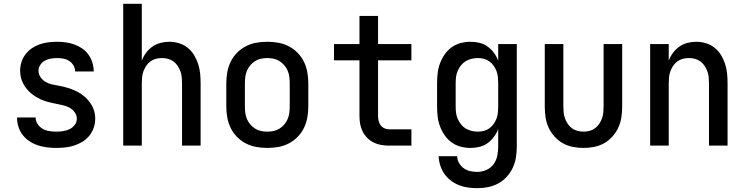

<svg xmlns="http://www.w3.org/2000/svg" viewBox="-20 -760 3890 1002"><path d="M273 12Q249 12 225 9Q201 6 178 -1.5Q155 -9 134.5 -22.5Q114 -36 99 -55Q84 -74 76.5 -97.5Q69 -121 69 -145V-147H166V-146Q166 -128 176.5 -112.5Q187 -97 202.5 -88Q218 -79 236.5 -76Q255 -73 273 -73Q290 -73 308 -75.5Q326 -78 342 -85.5Q358 -93 369.5 -107.5Q381 -122 381 -140Q381 -158 370.5 -173Q360 -188 344.5 -197Q329 -206 311.5 -210Q294 -214 277 -217.5Q260 -221 242.5 -225Q225 -229 208.5 -235Q192 -241 176.5 -249.5Q161 -258 147 -269Q133 -280 121.5 -293.5Q110 -307 101.5 -323Q93 -339 89 -356Q85 -373 85 -391Q85 -414 92 -436Q99 -458 113 -476.5Q127 -495 146 -508Q165 -521 186.5 -528.5Q208 -536 231 -539Q254 -542 277 -542Q300 -542 323 -539Q346 -536 368 -528Q390 -520 409 -507Q428 -494 441.5 -475Q455 -456 462 -434Q469 -412 469 -388V-387H372Q372 -404 363.5 -418.5Q355 -433 341 -442Q327 -451 310.5 -454Q294 -457 277 -457Q261 -457 244.5 -454Q228 -451 214 -443.5Q200 -436 190.5 -421.5Q181 -407 181 -391Q181 -373 191.5 -357.5Q202 -342 217 -333Q232 -324 249.5 -320Q267 -316 284.5 -313Q302 -310 319 -305.5Q336 -301 352.5 -295Q369 -289 385 -280.5Q401 -272 415 -261Q429 -250 440.5 -236.5Q452 -223 460.5 -207.5Q469 -192 473 -174.5Q477 -157 477 -140Q477 -116 469 -93Q461 -70 446 -51.5Q431 -33 410.5 -20.5Q390 -8 367 -0.5Q344 7 320.5 9.5Q297 12 273 12Z M623 0V-740H720V-443Q728 -465 742 -484Q756 -503 775 -516.5Q794 -530 817 -536Q840 -542 864 -542Q889 -542 914 -534.5Q939 -527 959 -511Q979 -495 992.5 -473Q1006 -451 1014 -426.5Q1022 -402 1024.5 -376.5Q1027 -351 1027 -325V0H930V-325Q930 -341 928.5 -357Q927 -373 921.5 -388Q916 -403 907 -416.5Q898 -430 885 -439.5Q872 -449 856.5 -453Q841 -457 825 -457Q809 -457 793.5 -453Q778 -449 765 -439.5Q752 -430 743 -416.5Q734 -403 728.5 -388Q723 -373 721.5 -357Q720 -341 720 -325V0Z M1375 12Q1346 12 1317.5 7Q1289 2 1263 -11.5Q1237 -25 1216.5 -46Q1196 -67 1183.5 -93Q1171 -119 1166 -147.5Q1161 -176 1161 -205V-325Q1161 -354 1166 -382.5Q1171 -411 1183.5 -437Q1196 -463 1216.5 -484Q1237 -505 1263 -518.5Q1289 -532 1317.5 -537Q1346 -542 1375 -542Q1404 -542 1432.5 -537Q1461 -532 1487 -518.5Q1513 -505 1533.5 -484Q1554 -463 1566.5 -437Q1579 -411 1584 -382.5Q1589 -354 1589 -325V-205Q1589 -176 1584 -147.5Q1579 -119 1566.5 -93Q1554 -67 1533.5 -46Q1513 -25 1487 -11.5Q1461 2 1432.5 7Q1404 12 1375 12ZM1375 -73Q1392 -73 1408.5 -76.5Q1425 -80 1439 -89Q1453 -98 1464 -111Q1475 -124 1481.5 -139.5Q1488 -155 1490 -171.5Q1492 -188 1492 -205V-325Q1492 -342 1490 -358.5Q1488 -375 1481.5 -390.5Q1475 -406 1464 -419Q1453 -432 1439 -441Q1425 -450 1408.5 -453.5Q1392 -457 1375 -457Q1358 -457 1341.5 -453.5Q1325 -450 1311 -441Q1297 -432 1286 -419Q1275 -406 1268.5 -390.5Q1262 -375 1260 -358.5Q1258 -342 1258 -325V-205Q1258 -188 1260 -171.5Q1262 -155 1268.5 -139.5Q1275 -124 1286 -111Q1297 -98 1311 -89Q1325 -80 1341.5 -76.5Q1358 -73 1375 -73Z M2127 0H2011Q1990 0 1969.5 -3.5Q1949 -7 1930.5 -16Q1912 -25 1897 -40Q1882 -55 1872.5 -74Q1863 -93 1859.5 -113.5Q1856 -134 1856 -155V-445H1723V-530H1856V-677H1953V-530H2127V-445H1953V-155Q1953 -142 1956 -129Q1959 -116 1966.5 -106Q1974 -96 1986 -90.5Q1998 -85 2011 -85H2127Z M2471 222Q2446 222 2421.5 218.5Q2397 215 2374.5 206Q2352 197 2332.5 182Q2313 167 2299 147Q2285 127 2277.5 103Q2270 79 2269 55H2366Q2366 74 2375.5 90.5Q2385 107 2400 118Q2415 129 2433.5 133Q2452 137 2471 137Q2495 137 2518 127Q2541 117 2555.5 97.5Q2570 78 2575 53.5Q2580 29 2580 5V-87Q2572 -65 2557.5 -45.5Q2543 -26 2524 -12.5Q2505 1 2482 6.5Q2459 12 2435 12Q2409 12 2383 5Q2357 -2 2336 -17.5Q2315 -33 2300 -55Q2285 -77 2276 -101.5Q2267 -126 2264 -152.5Q2261 -179 2261 -205V-325Q2261 -351 2264 -377.5Q2267 -404 2276 -428.5Q2285 -453 2300 -475Q2315 -497 2336 -512.5Q2357 -528 2383 -535Q2409 -542 2435 -542Q2459 -542 2482 -536.5Q2505 -531 2524 -517.5Q2543 -504 2557.5 -484.5Q2572 -465 2580 -443V-530H2677V5Q2677 33 2672.5 61.5Q2668 90 2656 115.5Q2644 141 2624.5 162.5Q2605 184 2580 197.5Q2555 211 2527 216.5Q2499 222 2471 222ZM2474 -73Q2490 -73 2505.5 -77Q2521 -81 2534 -90.5Q2547 -100 2556.5 -113.5Q2566 -127 2571.5 -142Q2577 -157 2578.5 -173Q2580 -189 2580 -205V-325Q2580 -341 2578.5 -357Q2577 -373 2571.5 -388Q2566 -403 2556.5 -416.5Q2547 -430 2534 -439.5Q2521 -449 2505.5 -453Q2490 -457 2474 -457Q2457 -457 2440.5 -453Q2424 -449 2410 -440.5Q2396 -432 2385.5 -418.5Q2375 -405 2368.5 -390Q2362 -375 2360 -358.5Q2358 -342 2358 -325V-205Q2358 -188 2360 -171.5Q2362 -155 2368.5 -140Q2375 -125 2385.5 -111.5Q2396 -98 2410 -89.5Q2424 -81 2440.5 -77Q2457 -73 2474 -73Z M3025 12Q2997 12 2969 6.5Q2941 1 2916.5 -13Q2892 -27 2873 -48.5Q2854 -70 2842.5 -95.5Q2831 -121 2827 -149Q2823 -177 2823 -205V-530H2920V-205Q2920 -189 2921.5 -173Q2923 -157 2928.5 -142Q2934 -127 2943 -113.5Q2952 -100 2965 -90.5Q2978 -81 2993.5 -77Q3009 -73 3025 -73Q3041 -73 3056.5 -77Q3072 -81 3085 -90.5Q3098 -100 3107 -113.5Q3116 -127 3121.5 -142Q3127 -157 3128.5 -173Q3130 -189 3130 -205V-530H3227V-205Q3227 -177 3223 -149Q3219 -121 3207.5 -95.5Q3196 -70 3177 -48.5Q3158 -27 3133.5 -13Q3109 1 3081 6.5Q3053 12 3025 12Z M3373 0V-530H3470V-443Q3478 -465 3492 -484Q3506 -503 3525 -516.5Q3544 -530 3567 -536Q3590 -542 3614 -542Q3639 -542 3664 -534.5Q3689 -527 3709 -511Q3729 -495 3742.5 -473Q3756 -451 3764 -426.5Q3772 -402 3774.5 -376.5Q3777 -351 3777 -325V0H3680V-325Q3680 -341 3678.5 -357Q3677 -373 3671.5 -388Q3666 -403 3657 -416.5Q3648 -430 3635 -439.5Q3622 -449 3606.5 -453Q3591 -457 3575 -457Q3559 -457 3543.5 -453Q3528 -449 3515 -439.5Q3502 -430 3493 -416.5Q3484 -403 3478.5 -388Q3473 -373 3471.5 -357Q3470 -341 3470 -325V0Z"/></svg>

Font: Lode Dark
Style: Bold
Weight: 700
Monospace: yes
Designer: Belleve Invis
Foundry: Belleve Invis
Version: Version 29.2.0; ttfautohint (v1.8.3)